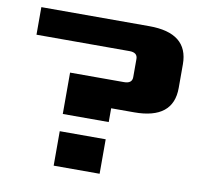

<svg xmlns="http://www.w3.org/2000/svg" viewBox="-75 -742 880 823"><g transform="rotate(10 365.0 -330.0)"><path d="M40 -540V-660H510Q680 -660 680 -524V-421Q680 -285 510 -285H410V-225H210V-405H445Q480 -405 480 -433V-512Q480 -540 445 -540ZM210 0V-150H410V0Z"/></g></svg>

Font: Xolonium
Style: Bold
Weight: 700
Designer: Severin Meyer
Version: Version 4.2